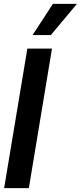

<svg xmlns="http://www.w3.org/2000/svg" viewBox="-20 -981 421 1001"><path d="M251 -727.5 130.4 0H1.5L122.6 -727.5ZM149.9 -798.3 255.9 -960.9H381.3L245.1 -798.3Z"/></svg>

Font: Inter Tight SemiBold
Style: Italic
Weight: 600
Italic angle: -9.39999°
Designer: Rasmus Andersson
Foundry: rsms
Version: Version 3.004